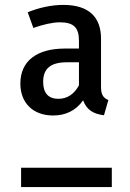

<svg xmlns="http://www.w3.org/2000/svg" viewBox="-20 -764 532 783"><path d="M245 -566C131 -566 63 -516 63 -423C63 -346 113 -293 197 -293C246 -293 289 -312 319 -355C333 -316 361 -299 404 -294L422 -356C403 -364 392 -376 392 -408V-606C392 -692 345 -744 238 -744C190 -744 140 -733 93 -714L116 -650C156 -664 194 -673 224 -673C281 -673 302 -651 302 -598V-566ZM218 -361C178 -361 156 -384 156 -430C156 -485 187 -510 253 -510H302V-416C283 -381 255 -361 218 -361ZM66 -80V-1H436V-80Z"/></svg>

Font: Glow Sans SC Condensed Medium
Style: Regular
Weight: 600
Width: 3
Designer: Ryoko NISHIZUKA (kana, bopomofo & ideographs); Paul D. Hunt (Latin, Greek & Cyrillic); Sandoll Communications, Soo-young
Version: Version 0.93